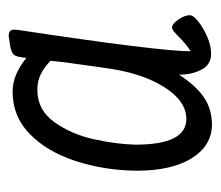

<svg xmlns="http://www.w3.org/2000/svg" viewBox="-53 -446 508 442"><g transform="rotate(-90 201.0 -225.0)"><path d="M387 -42Q387 -34 372.5 -22.5Q358 -11 337.5 -2Q317 7 298 7Q273 7 261.5 -15.5Q250 -38 250 -67Q226 -29 198.5 -10Q171 9 134 9Q86 8 57.5 -38Q29 -84 29 -165Q30 -240 51.5 -305.5Q73 -371 113.5 -410.5Q154 -450 211 -450Q250 -450 289 -418V-421Q291 -441 295.5 -446.5Q300 -452 313 -455Q337 -459 339 -459Q349 -459 352 -454Q355 -449 353 -437Q304 -112 304 -40Q319 -49 340 -70Q353 -83 358 -83Q367 -83 377 -68.5Q387 -54 387 -42ZM282 -363Q266 -378 250.5 -385.5Q235 -393 215 -393Q169 -393 141 -354Q113 -315 101.5 -263Q90 -211 89 -167Q89 -50 148 -50Q190 -50 222.5 -102.5Q255 -155 266 -240Q280 -336 282 -363Z"/></g></svg>

Font: Farsan
Style: Regular
Weight: 400
Version: Version 1.001g;PS 1.001;hotconv 1.0.86;makeotf.lib2.5.63406 